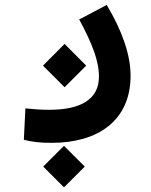

<svg xmlns="http://www.w3.org/2000/svg" viewBox="-20 -351 626 794"><path d="M194.3 239.7C384.3 239.7 520 148.4 520 -38.1C520 -126 483.9 -225.6 421.4 -330.6L307.6 -270.5C360.8 -171.4 389.2 -100.1 389.2 -34.2C389.2 62.5 309.6 103 184.6 103C140.6 103 122.1 100.6 85 97.2L78.6 227.1C114.7 235.8 142.1 239.7 194.3 239.7ZM247.1 9.8 336.4 -79.6 247.1 -169.4 157.7 -79.6ZM244.6 423.8 330.6 337.9 244.6 252 158.7 337.9Z"/></svg>

Font: CaskaydiaCove Nerd Font
Style: Bold
Weight: 700
Designer: Aaron Bell
Foundry: Saja Typeworks
Version: Version 2111.1;Nerd Fonts 2.3.0